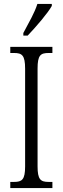

<svg xmlns="http://www.w3.org/2000/svg" viewBox="-20 -951 317 971"><path d="M98 -784V-771H120C163 -816 223 -886 242 -921V-931H169C155 -886 127 -839 98 -784ZM32 0H245V-31H226C185 -31 170 -43 170 -110V-604C170 -672 185 -683 226 -683H245V-714H32V-683H51C91 -683 107 -672 107 -604V-109C107 -42 91 -31 51 -31H32Z"/></svg>

Font: Noto Serif Hebrew ExtraCondensed Light
Style: Regular
Weight: 300
Width: 2
Designer: Monotype Design Team
Foundry: Monotype Imaging Inc.
Version: Version 2.004